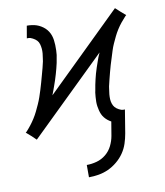

<svg xmlns="http://www.w3.org/2000/svg" viewBox="-84 -599 768 891"><g transform="rotate(-10 300.0 -153.0)"><path d="M263 223V165Q286 165 310 158.5Q334 152 353.5 136Q373 120 384 97.5Q395 75 399 52L410 -14Q401 -19 393.5 -25Q386 -31 379.5 -39Q373 -47 369 -56Q365 -65 362.5 -75Q360 -85 358.5 -95Q357 -105 357 -115.5Q357 -126 358 -138.5Q359 -151 360 -159L362 -169Q364 -182 366.5 -194.5Q369 -207 372 -219.5Q375 -232 378.5 -245Q382 -258 387 -272.5Q392 -287 396 -298.5Q400 -310 403 -318L412 -339L55 9L33 -12L10 -32L14 -35Q26 -48 36.5 -61.5Q47 -75 56.5 -90Q66 -105 73.5 -120.5Q81 -136 88 -151.5Q95 -167 100.5 -183Q106 -199 111 -215Q116 -231 120.5 -247Q125 -263 129.5 -279.5Q134 -296 139 -314.5Q144 -333 146 -344L148 -358Q150 -369 151 -380.5Q152 -392 151 -403Q150 -414 147 -424.5Q144 -435 137 -442.5Q130 -450 118.5 -456Q107 -462 100 -462H91L101 -520Q113 -520 124.5 -518.5Q136 -517 146.5 -513.5Q157 -510 167 -504Q177 -498 185 -490.5Q193 -483 199 -473.5Q205 -464 208.5 -453.5Q212 -443 213.5 -432Q215 -421 215.5 -409Q216 -397 215.5 -383Q215 -369 214 -362L212 -351Q210 -338 207.5 -325.5Q205 -313 201.5 -300.5Q198 -288 194.5 -275Q191 -262 186 -247.5Q181 -233 177 -221.5Q173 -210 170 -202L162 -181L518 -529L541 -508L564 -488L560 -485Q548 -472 537 -458.5Q526 -445 516.5 -430Q507 -415 499.5 -399.5Q492 -384 485 -368.5Q478 -353 473 -337Q468 -321 463 -305Q458 -289 453 -273Q448 -257 444 -240.5Q440 -224 435 -205.5Q430 -187 428 -176L426 -162Q424 -151 423 -139.5Q422 -128 422.5 -117Q423 -106 426.5 -95.5Q430 -85 436.5 -77.5Q443 -70 454.5 -64Q466 -58 473 -58H482L464 52Q460 75 452.5 98Q445 121 431 141.5Q417 162 397 178.5Q377 195 355 205Q333 215 309.5 219Q286 223 263 223Z"/></g></svg>

Font: Iosevka Aile Light
Style: Italic
Weight: 300
Italic angle: -9°
Designer: Belleve Invis
Foundry: Belleve Invis
Version: Version 31.1.0; ttfautohint (v1.8.4)